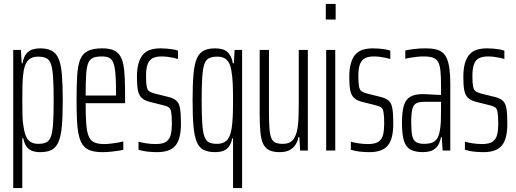

<svg xmlns="http://www.w3.org/2000/svg" viewBox="-20 -763 2615 973"><path d="M47 190V-510H86L90 -442H94Q100 -475 113.5 -491Q127 -507 145 -512.5Q163 -518 183 -518Q218 -518 241 -506.5Q264 -495 276.5 -466.5Q289 -438 293.5 -386.5Q298 -335 298 -255Q298 -175 293.5 -124Q289 -73 276.5 -44Q264 -15 242 -3.5Q220 8 183 8Q159 8 141.5 1Q124 -6 113.5 -21.5Q103 -37 98 -62H93V190ZM173 -34Q199 -34 214.5 -41.5Q230 -49 238 -71Q246 -93 249 -137.5Q252 -182 252 -255Q252 -328 249 -372.5Q246 -417 238 -439Q230 -461 214 -468.5Q198 -476 172 -476Q142 -476 124.5 -459.5Q107 -443 100 -404Q95 -375 94 -337.5Q93 -300 93 -251Q93 -208 94 -174Q95 -140 100 -117Q107 -70 125 -52Q143 -34 173 -34Z M500 8Q465 8 441 0.5Q417 -7 402.5 -25Q388 -43 380.5 -73Q373 -103 370.5 -147.5Q368 -192 368 -254Q368 -328 371 -378.5Q374 -429 385.5 -459.5Q397 -490 424 -504Q451 -518 498 -518Q531 -518 552 -510Q573 -502 586 -484Q599 -466 605 -435.5Q611 -405 612.5 -361Q614 -317 614 -256V-240H414Q414 -177 417 -136.5Q420 -96 429 -73.5Q438 -51 457 -42Q476 -33 507 -33Q522 -33 540 -35Q558 -37 575.5 -40Q593 -43 605 -46V-4Q594 -1 576.5 1.5Q559 4 539.5 6Q520 8 500 8ZM568 -259V-298Q568 -359 564.5 -394.5Q561 -430 553 -447.5Q545 -465 531.5 -471Q518 -477 496 -477Q469 -477 452 -470Q435 -463 427 -443Q419 -423 416.5 -384Q414 -345 414 -279H588Z M777 8Q758 8 739.5 6.5Q721 5 706 2Q691 -1 682 -4V-45Q688 -43 697.5 -41Q707 -39 719 -37Q731 -35 744 -34Q757 -33 769 -33Q806 -33 823 -45.5Q840 -58 845.5 -81Q851 -104 851 -135Q851 -176 847.5 -194.5Q844 -213 835.5 -219Q827 -225 810 -229L738 -247Q711 -254 697 -268Q683 -282 678.5 -307Q674 -332 674 -372Q674 -415 682.5 -443.5Q691 -472 706.5 -488.5Q722 -505 744.5 -511.5Q767 -518 794 -518Q810 -518 827 -516.5Q844 -515 858.5 -512.5Q873 -510 882 -506V-464Q873 -467 859 -470Q845 -473 829.5 -475Q814 -477 798 -477Q772 -477 754.5 -468.5Q737 -460 728.5 -438.5Q720 -417 720 -378Q720 -342 723.5 -324.5Q727 -307 735.5 -301Q744 -295 760 -290L832 -272Q858 -266 872.5 -254Q887 -242 892 -215.5Q897 -189 897 -137Q897 -99 890.5 -71.5Q884 -44 870 -26.5Q856 -9 832.5 -0.5Q809 8 777 8Z M1161 190V-62H1157Q1152 -37 1141 -21.5Q1130 -6 1112.5 1Q1095 8 1070 8Q1035 8 1012 -3.5Q989 -15 977 -44Q965 -73 960.5 -124Q956 -175 956 -255Q956 -335 960.5 -386.5Q965 -438 977.5 -466.5Q990 -495 1012.5 -506.5Q1035 -518 1071 -518Q1090 -518 1108 -513Q1126 -508 1140 -491.5Q1154 -475 1160 -442H1165L1169 -510H1207V190ZM1081 -34Q1111 -34 1129 -51.5Q1147 -69 1154 -113Q1158 -139 1159.5 -173.5Q1161 -208 1161 -251Q1161 -300 1159.5 -338Q1158 -376 1152 -408Q1146 -444 1129 -460Q1112 -476 1082 -476Q1056 -476 1040 -468.5Q1024 -461 1016 -439Q1008 -417 1005 -372.5Q1002 -328 1002 -255Q1002 -182 1005 -137.5Q1008 -93 1016 -71Q1024 -49 1039.5 -41.5Q1055 -34 1081 -34Z M1397 8Q1364 8 1344 -2Q1324 -12 1313.5 -34.5Q1303 -57 1299.5 -94.5Q1296 -132 1296 -186V-510H1343V-198Q1343 -145 1345.5 -112Q1348 -79 1355.5 -62Q1363 -45 1377.5 -39.5Q1392 -34 1414 -34Q1444 -34 1460 -49.5Q1476 -65 1483.5 -93.5Q1491 -122 1492.5 -162Q1494 -202 1494 -249V-510H1540V0H1501L1497 -69H1493Q1489 -48 1478 -30.5Q1467 -13 1448 -2.5Q1429 8 1397 8Z M1631 -664V-743H1681V-664ZM1633 0V-510H1679V0Z M1853 8Q1834 8 1815.5 6.5Q1797 5 1782 2Q1767 -1 1758 -4V-45Q1764 -43 1773.5 -41Q1783 -39 1795 -37Q1807 -35 1820 -34Q1833 -33 1845 -33Q1882 -33 1899 -45.5Q1916 -58 1921.5 -81Q1927 -104 1927 -135Q1927 -176 1923.5 -194.5Q1920 -213 1911.5 -219Q1903 -225 1886 -229L1814 -247Q1787 -254 1773 -268Q1759 -282 1754.5 -307Q1750 -332 1750 -372Q1750 -415 1758.5 -443.5Q1767 -472 1782.5 -488.5Q1798 -505 1820.5 -511.5Q1843 -518 1870 -518Q1886 -518 1903 -516.5Q1920 -515 1934.5 -512.5Q1949 -510 1958 -506V-464Q1949 -467 1935 -470Q1921 -473 1905.5 -475Q1890 -477 1874 -477Q1848 -477 1830.5 -468.5Q1813 -460 1804.5 -438.5Q1796 -417 1796 -378Q1796 -342 1799.5 -324.5Q1803 -307 1811.5 -301Q1820 -295 1836 -290L1908 -272Q1934 -266 1948.5 -254Q1963 -242 1968 -215.5Q1973 -189 1973 -137Q1973 -99 1966.5 -71.5Q1960 -44 1946 -26.5Q1932 -9 1908.5 -0.5Q1885 8 1853 8Z M2124 8Q2086 8 2062 -4Q2038 -16 2027.5 -48Q2017 -80 2017 -140Q2017 -196 2026.5 -227.5Q2036 -259 2059 -272.5Q2082 -286 2120 -286Q2130 -286 2142.5 -285.5Q2155 -285 2168.5 -284Q2182 -283 2194 -282.5Q2206 -282 2215 -282V-328Q2215 -375 2212 -404.5Q2209 -434 2200 -449.5Q2191 -465 2173.5 -471Q2156 -477 2127 -477Q2110 -477 2092.5 -475Q2075 -473 2059.5 -470.5Q2044 -468 2034 -465V-507Q2050 -511 2077.5 -514.5Q2105 -518 2138 -518Q2167 -518 2188 -513Q2209 -508 2223 -496.5Q2237 -485 2245.5 -464Q2254 -443 2258 -411.5Q2262 -380 2262 -335V0H2223L2219 -68H2215Q2208 -34 2193.5 -18Q2179 -2 2160.5 3Q2142 8 2124 8ZM2130 -34Q2146 -34 2161.5 -37.5Q2177 -41 2189 -53Q2201 -65 2207 -91Q2213 -119 2214 -146Q2215 -173 2215 -207V-247H2130Q2104 -247 2089.5 -239.5Q2075 -232 2069.5 -209.5Q2064 -187 2064 -141Q2064 -99 2069 -75.5Q2074 -52 2088.5 -43Q2103 -34 2130 -34Z M2431 8Q2412 8 2393.5 6.5Q2375 5 2360 2Q2345 -1 2336 -4V-45Q2342 -43 2351.5 -41Q2361 -39 2373 -37Q2385 -35 2398 -34Q2411 -33 2423 -33Q2460 -33 2477 -45.5Q2494 -58 2499.5 -81Q2505 -104 2505 -135Q2505 -176 2501.5 -194.5Q2498 -213 2489.5 -219Q2481 -225 2464 -229L2392 -247Q2365 -254 2351 -268Q2337 -282 2332.5 -307Q2328 -332 2328 -372Q2328 -415 2336.5 -443.5Q2345 -472 2360.5 -488.5Q2376 -505 2398.5 -511.5Q2421 -518 2448 -518Q2464 -518 2481 -516.5Q2498 -515 2512.5 -512.5Q2527 -510 2536 -506V-464Q2527 -467 2513 -470Q2499 -473 2483.5 -475Q2468 -477 2452 -477Q2426 -477 2408.5 -468.5Q2391 -460 2382.5 -438.5Q2374 -417 2374 -378Q2374 -342 2377.5 -324.5Q2381 -307 2389.5 -301Q2398 -295 2414 -290L2486 -272Q2512 -266 2526.5 -254Q2541 -242 2546 -215.5Q2551 -189 2551 -137Q2551 -99 2544.5 -71.5Q2538 -44 2524 -26.5Q2510 -9 2486.5 -0.5Q2463 8 2431 8Z"/></svg>

Font: Saira UltraCondensed Light
Style: Regular
Weight: 300
Width: 1
Designer: Hector Gatti with collaboration of the Omnibus-Type team
Foundry: Omnibus-Type
Version: Version 1.101